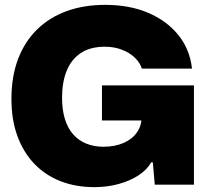

<svg xmlns="http://www.w3.org/2000/svg" viewBox="-20 -759 860 789"><path d="M368 10Q291 10 228.5 -14.5Q166 -39 121 -86Q76 -133 51.5 -200Q27 -267 27 -352Q27 -445 54.5 -517Q82 -589 133 -638.5Q184 -688 254.5 -713.5Q325 -739 412 -739Q512 -739 588.5 -706.5Q665 -674 712.5 -615.5Q760 -557 769 -477H563Q554 -504 532 -524Q510 -544 479 -555.5Q448 -567 411 -567Q351 -567 312 -541Q273 -515 254 -468Q235 -421 235 -358Q235 -307 247 -269Q259 -231 281.5 -206Q304 -181 335.5 -168.5Q367 -156 405 -156Q452 -156 487.5 -171.5Q523 -187 542.5 -214.5Q562 -242 562 -279V-297L599 -264H399V-408H777V0H616L608 -92H601Q585 -62 550 -39Q515 -16 468 -3Q421 10 368 10Z"/></svg>

Font: Mona Sans ExtraLight Black
Style: Regular
Weight: 900
Version: Version 2.000